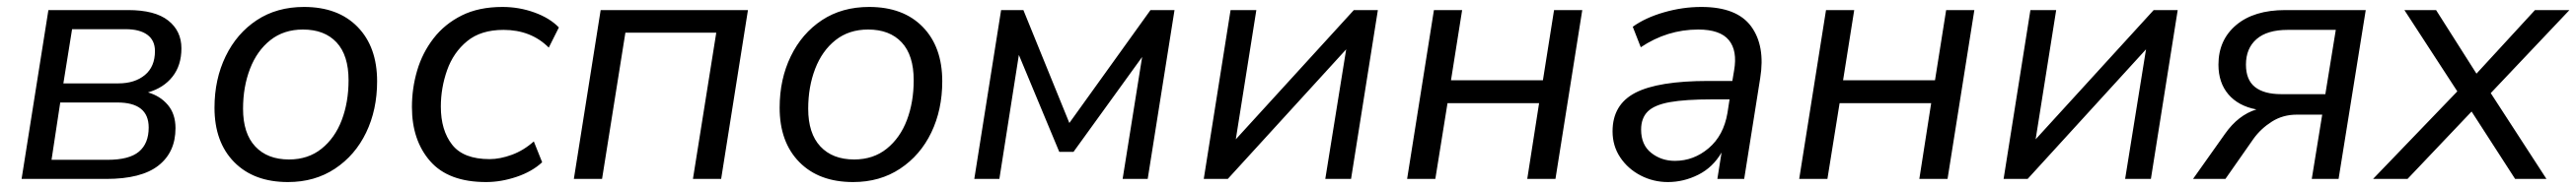

<svg xmlns="http://www.w3.org/2000/svg" viewBox="-20 -515 7399 544"><path d="M42 0 119 -486H348Q425 -486 463 -456Q501 -426 501 -376Q501 -327 475.5 -294.5Q450 -262 405 -249Q440 -239 462 -213Q484 -187 484 -146Q484 -77 435 -38.5Q386 0 285 0ZM162 -275H320Q367 -275 396 -299Q425 -323 425 -368Q425 -399 403 -415Q381 -431 341 -431H187ZM128 -55H289Q351 -55 379 -78.5Q407 -102 407 -148Q407 -220 317 -220H153Z M807 9Q709 9 652.5 -48.5Q596 -106 596 -205Q596 -287 628 -353Q660 -419 717.5 -457Q775 -495 853 -495Q951 -495 1007 -437.5Q1063 -380 1063 -281Q1063 -199 1031.5 -133.5Q1000 -68 942 -29.5Q884 9 807 9ZM810 -56Q865 -56 903.5 -87Q942 -118 961.5 -169.5Q981 -221 981 -284Q981 -356 946.5 -393Q912 -430 850 -430Q795 -430 756.5 -399.5Q718 -369 698 -317Q678 -265 678 -202Q678 -131 713 -93.5Q748 -56 810 -56Z M1376 9Q1268 9 1215.5 -51Q1163 -111 1163 -207Q1163 -261 1178 -312Q1193 -363 1225 -404.5Q1257 -446 1306 -470.5Q1355 -495 1423 -495Q1471 -495 1515 -479Q1559 -463 1585 -436L1556 -378Q1505 -429 1426 -429Q1361 -429 1321.5 -396.5Q1282 -364 1264 -313Q1246 -262 1246 -208Q1246 -140 1278.5 -98.5Q1311 -57 1386 -57Q1416 -57 1450 -69.5Q1484 -82 1513 -108L1537 -48Q1508 -21 1463.5 -6Q1419 9 1376 9Z M1628 0 1705 -486H2128L2051 0H1970L2037 -421H1776L1709 0Z M2430 9Q2332 9 2275.5 -48.5Q2219 -106 2219 -205Q2219 -287 2251 -353Q2283 -419 2340.5 -457Q2398 -495 2476 -495Q2574 -495 2630 -437.5Q2686 -380 2686 -281Q2686 -199 2654.5 -133.5Q2623 -68 2565 -29.5Q2507 9 2430 9ZM2433 -56Q2488 -56 2526.5 -87Q2565 -118 2584.5 -169.5Q2604 -221 2604 -284Q2604 -356 2569.5 -393Q2535 -430 2473 -430Q2418 -430 2379.5 -399.5Q2341 -369 2321 -317Q2301 -265 2301 -202Q2301 -131 2336 -93.5Q2371 -56 2433 -56Z M2778 0 2855 -486H2919L3051 -161L3284 -486H3353L3276 0H3204L3260 -351L3063 -78H3022L2906 -357L2850 0Z M3437 0 3514 -486H3588L3529 -114L3868 -486H3937L3860 0H3786L3846 -373L3506 0Z M4021 0 4098 -486H4179L4147 -284H4411L4443 -486H4524L4447 0H4366L4400 -218H4137L4102 0Z M4770 9Q4728 9 4691.5 -10Q4655 -29 4633 -62Q4611 -95 4611 -137Q4611 -214 4676.5 -248Q4742 -282 4886 -282H4955L4960 -312Q4970 -369 4945 -399.5Q4920 -430 4857 -430Q4768 -430 4692 -379L4669 -438Q4705 -464 4758.5 -479.5Q4812 -495 4866 -495Q4968 -495 5009 -439Q5050 -383 5035 -290L4989 0H4912L4924 -76Q4899 -33 4857 -12Q4815 9 4770 9ZM4790 -52Q4844 -52 4887 -88.5Q4930 -125 4941 -190L4947 -229H4897Q4820 -229 4775.5 -221Q4731 -213 4712 -194Q4693 -175 4693 -142Q4693 -98 4722 -75Q4751 -52 4790 -52Z M5147 0 5224 -486H5305L5273 -284H5537L5569 -486H5650L5573 0H5492L5526 -218H5263L5228 0Z M5734 0 5811 -486H5885L5826 -114L6165 -486H6234L6157 0H6083L6143 -373L5803 0Z M6278 0 6370 -130Q6408 -184 6460 -200Q6408 -210 6379.5 -243.5Q6351 -277 6351 -329Q6351 -400 6402 -443Q6453 -486 6543 -486H6774L6696 0H6619L6649 -185H6576Q6536 -185 6504.5 -165Q6473 -145 6452 -116L6371 0ZM6531 -244H6658L6688 -429H6550Q6491 -429 6460.5 -402.5Q6430 -376 6430 -329Q6430 -285 6456 -264.5Q6482 -244 6531 -244Z M6795 0 7037 -252 6885 -486H6976L7092 -303L7260 -486H7359L7133 -247L7293 0H7203L7078 -194L6894 0Z"/></svg>

Font: Nunito Sans
Style: Italic
Weight: 400
Italic angle: -9°
Designer: Vernon Adams
Foundry: Vernon Adams
Version: Version 3.006; ttfautohint (v1.8.3)